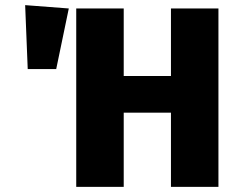

<svg xmlns="http://www.w3.org/2000/svg" viewBox="-20 -728 925 748"><path d="M831 0H646V-289H462V0H277V-695H462V-432H646V-695H831ZM199 -459H88L78 -708L248 -695Z"/></svg>

Font: Trujillo ExtraBold
Style: Regular
Weight: 800
Designer: Fira Sans original fonts by bBox Type GmbH, Carrois Corporate GbR, & Edenspiekermann AG / Changes by Cristiano Sobral
Foundry: Fira Sans original fonts by bBox Type GmbH, Carrois Corporate GbR, & Edenspiekermann AG / Changes by Cristiano Sobral
Version: Version 4.301;July 28, 2020;FontCreator 13.0.0.2655 64-bit